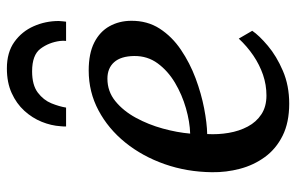

<svg xmlns="http://www.w3.org/2000/svg" viewBox="-170 -676 856 555"><g transform="rotate(-90 257.5 -398.0)"><path d="M446.5 -96.4Q432.9 -76.3 403.1 -51.2Q373.4 -26.1 330.8 -7.8Q288.3 10.5 235.9 10.5Q181.5 10.5 143.3 -8.5Q105.1 -27.5 81.6 -59.8Q58.1 -92 47.6 -131.9Q37.1 -171.7 37.7 -212.8Q38.5 -285.4 61.1 -349.7Q83.7 -414 123.4 -463.2Q163.2 -512.5 216.4 -540.8Q269.5 -569.1 331.8 -569.1Q381 -569.1 412.6 -553Q444.2 -536.9 459.6 -509.1Q475.1 -481.3 475.4 -446.8Q475.9 -399.7 452.7 -363.8Q429.5 -328 391.5 -302.4Q353.5 -276.7 309.2 -260.1Q264.9 -243.6 222.2 -235.4Q179.5 -227.2 148 -226.6Q146.2 -194.9 151.4 -164.5Q156.5 -134.1 169.7 -109.3Q182.8 -84.6 205 -70Q227.2 -55.3 259.5 -55.3Q290.3 -55.3 319.3 -65.2Q348.3 -75.2 374.8 -93.1Q401.3 -111.1 423.9 -135.3ZM308.1 -515Q271.3 -515 243.1 -492.1Q214.9 -469.2 195.1 -432.8Q175.3 -396.4 163.9 -354.9Q152.5 -313.4 149.3 -275.8Q183.5 -276.8 222.6 -288Q261.7 -299.2 296.3 -319.7Q330.8 -340.3 352.4 -369.8Q374 -399.3 373.6 -437.6Q373.1 -476.2 355.7 -495.6Q338.4 -515 308.1 -515ZM337.7 -805.6Q384.1 -805.6 414.3 -784Q444.6 -762.4 459.7 -728.1Q474.8 -693.9 474.8 -655.7Q474.6 -651.4 474 -644.9Q473.3 -638.4 472.8 -634.5H417.2Q417.5 -638.9 417.7 -643.1Q417.8 -647.4 417.1 -652Q412.9 -684 394.8 -708.3Q376.7 -732.7 329.4 -732.7Q289.6 -732.7 267.8 -716.2Q246.1 -699.7 236.8 -676.8Q227.6 -654 224.5 -634.5H169.9Q169.9 -638.6 170 -642.6Q170.1 -646.6 170.6 -650.1Q172.3 -677.5 183.4 -704.9Q194.5 -732.3 215.3 -755.2Q236.2 -778.1 266.6 -791.8Q296.9 -805.6 337.7 -805.6Z"/></g></svg>

Font: Merriweather 7pt Light
Style: Italic
Weight: 300
Italic angle: -7.8°
Designer: Eben Sorkin
Foundry: Eben Sorkin
Version: Version 2.200;gftools[0.9.31]